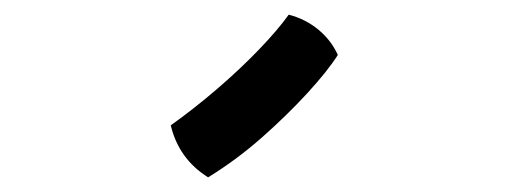

<svg xmlns="http://www.w3.org/2000/svg" viewBox="-20 -815 719 262"><path d="M264 -573Q224 -598 213 -644Q244 -666 275.5 -693Q307 -720 333 -747Q359 -774 374 -795Q397 -789 414.5 -774.5Q432 -760 441 -740Q427 -718 399.5 -688Q372 -658 337.5 -627.5Q303 -597 264 -573Z"/></svg>

Font: Borel
Style: Regular
Weight: 400
Designer: Rosalie Wagner
Foundry: ANRT
Version: Version 1.007; ttfautohint (v1.8.4.7-5d5b)